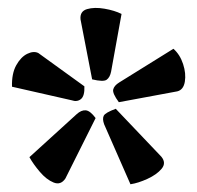

<svg xmlns="http://www.w3.org/2000/svg" viewBox="-20 -714 509 496"><path d="M149 -253Q137 -235 118.5 -242.5Q100 -250 83 -270Q66 -290 56 -308L178 -419Q190 -430 201.5 -429Q213 -428 227 -409ZM165 -455 11 -490Q10 -524 22 -545.5Q34 -567 50.5 -575Q67 -583 79 -577L198 -491Q199 -466 189 -458Q179 -450 165 -455ZM317 -238 249 -393Q244 -407 248 -415Q252 -423 279 -433L397 -309Q410 -293 397.5 -278Q385 -263 361 -252Q337 -241 317 -238ZM218 -509 188 -664Q186 -685 205 -690.5Q224 -696 250 -691.5Q276 -687 294 -678L267 -529Q264 -514 255.5 -508Q247 -502 218 -509ZM287 -450Q270 -473 272.5 -483Q275 -493 288 -501L428 -588Q445 -573 453 -548.5Q461 -524 457.5 -503Q454 -482 438 -478Z"/></svg>

Font: Yanone Kaffeesatz
Style: Bold
Weight: 700
Designer: Yanone (Cyrillic: Daniel Pouzeot, Huerta Tipografica, and Cyreal)
Foundry: Yanone
Version: Version 2.003